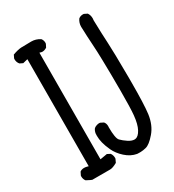

<svg xmlns="http://www.w3.org/2000/svg" viewBox="-179 -851 859 947"><g transform="rotate(-30 250.0 -377.0)"><path d="M168 -6.3Q183.1 -6.3 208.5 -20.5L217.3 -39.1Q217.8 -41.5 217.8 -43.9Q217.8 -59.6 209 -71.8L191.9 -80.6L151.9 -73.7L153.8 -679.7L159.7 -678.2Q164.6 -676.3 169.4 -676.3Q181.6 -676.3 194.8 -684.6L203.6 -702.1Q204.1 -705.1 204.1 -709.5Q204.1 -713.9 202.1 -720.5Q200.2 -727.1 195.3 -732.9Q172.4 -747.6 146.5 -747.6Q109.4 -747.6 88.9 -746.6Q69.8 -745.6 40 -734.9L31.7 -717.8Q31.2 -715.3 31.2 -712.9Q31.2 -695.3 42 -683.1L59.1 -674.8L86.4 -681.6L84.5 -73.2L79.1 -74.7Q68.8 -77.6 60.5 -77.6Q46.4 -77.6 36.6 -70.3L27.8 -52.7Q27.3 -50.3 27.3 -47.9Q27.3 -32.2 36.1 -21Q61 -7.8 66.4 -6.3ZM194.3 -182.6Q194.3 -163.6 199.5 -142.6Q204.6 -121.6 217.8 -92.8Q231 -64 259.5 -38.1Q288.1 -12.2 321.8 -6.3Q328.6 -5.9 332.8 -5.9Q336.9 -5.9 342.3 -5.9Q356.4 -6.3 372.1 -10.3Q395 -15.6 427.2 -53.2Q459.5 -90.8 467.3 -148.9Q474.1 -201.7 474.1 -325.2Q474.1 -340.8 474.1 -357.4Q473.1 -506.8 470.2 -553.7Q467.3 -601.6 465.3 -683.6V-684.1Q466.3 -689.9 466.3 -695.3Q466.3 -713.4 457 -727.1L439.5 -735.8Q437 -736.3 434.6 -736.3Q418.9 -736.3 408.7 -727.5Q396 -709.5 396 -687.5Q397.9 -628.9 400.9 -585.4Q403.8 -542 404.8 -491.7Q406.7 -414.6 406.7 -316.9Q406.7 -219.2 402.8 -179.2Q397.9 -130.4 383.8 -104.5Q369.1 -77.1 351.1 -74.7Q348.6 -74.2 346.7 -74.2Q331.1 -74.2 312.5 -86.4Q292 -100.1 279.8 -112.8Q266.1 -126 266.1 -190.4L266.6 -196.3Q266.6 -211.9 257.8 -222.2L240.2 -231Q237.8 -231.4 235.1 -231.4Q232.4 -231.4 228.8 -231Q225.1 -230.5 220.7 -229Q212.4 -226.6 205.1 -220.7Q196.8 -210 194.8 -195.8Q194.3 -189.5 194.3 -182.6Z"/></g></svg>

Font: Bakudai
Style: Light
Weight: 300
Version: Version 1.48